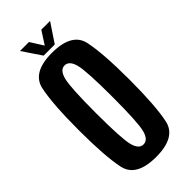

<svg xmlns="http://www.w3.org/2000/svg" viewBox="-229 -746 792 792"><g transform="rotate(-45 167.0 -350.0)"><path d="M164.5 3.5Q280.5 3.5 296.5 -72.2Q312.5 -148 312.5 -300Q312.5 -453 296.5 -528.8Q280.5 -604.5 164.5 -604.5Q49 -604.5 33 -528.8Q17 -453 17 -300Q17 -148 33 -72.2Q49 3.5 164.5 3.5ZM164.5 -70Q138 -70 127.5 -110.5Q117 -151 117 -300Q117 -449.5 127.5 -490.2Q138 -531 164.5 -531Q191.5 -531 202 -490.2Q212.5 -449.5 212.5 -300Q212.5 -151 202 -110.5Q191.5 -70 164.5 -70ZM132 -620.5H197L252 -703H201L164.5 -646.5L129 -703H76.5Z"/></g></svg>

Font: Anybody ExtraCondensed Medium
Style: Regular
Weight: 500
Width: 2
Version: Version 1.113;gftools[0.9.25]